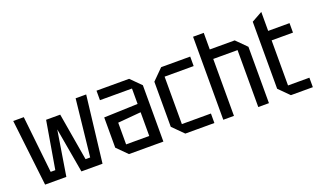

<svg xmlns="http://www.w3.org/2000/svg" viewBox="-74 -1111 2522 1521"><g transform="rotate(-20 1187.5 -350.0)"><path d="M98 0 33 -560H122L174 -80H213L281 -480H400L468 -80H507L559 -560H648L582 0H404L338 -378L277 0Z M720 -85V-340L1005 -350V-480H735V-560H1010L1095 -475V0H805ZM810 -263V-80H1005V-280Z M1190 -90V-470L1280 -560H1525V-480H1280V-80H1525V0H1280Z M1600 0V-700H1690V-560H1900L1985 -475V0H1895V-480H1690V0Z M2085 -650 2175 -700V-540H2355V-460H2175V-80H2355V0H2170L2085 -85Z"/></g></svg>

Font: Tektur SemiCondensed
Style: Regular
Weight: 400
Width: 4
Designer: Adam Jagosz
Foundry: Adam Jagosz
Version: Version 1.005;gftools[0.9.30]